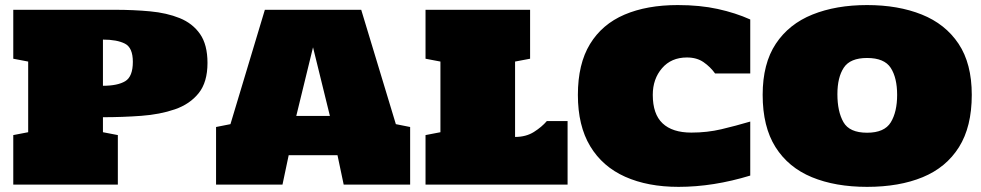

<svg xmlns="http://www.w3.org/2000/svg" viewBox="-20 -726 3856 755"><path d="M32.2 0V-194.8L90.8 -206.1V-483.9L32.2 -495.1V-687.5H432.1Q504.9 -687.5 570.3 -681.4Q635.7 -675.3 686.5 -654.8Q737.3 -634.3 766.6 -592.3Q795.9 -550.3 795.9 -478.5Q795.9 -402.8 761.2 -359.6Q726.6 -316.4 667.7 -296.1Q608.9 -275.9 535.4 -270.5Q461.9 -265.1 384.8 -265.1V-206.1L443.4 -194.8V0ZM384.8 -388.7Q442.4 -388.7 472.4 -406.7Q502.4 -424.8 502.4 -482.9Q502.4 -538.6 471.2 -554.4Q439.9 -570.3 384.8 -570.3Z M829.6 0V-226.6L886.2 -237.8L1021.5 -687.5H1400.4L1536.6 -237.8L1592.8 -226.6V0H1331.5L1307.1 -115.7H1115.2L1090.8 0ZM1145 -270H1277.3L1210.9 -540Z M1653.3 0V-194.8L1711.9 -206.1V-483.9L1653.3 -495.1V-687.5H2064.5V-495.1L2005.4 -483.9V-187.5Q2048.3 -187.5 2079.3 -207Q2110.4 -226.6 2130.4 -250H2211.9V0Z M2648.4 8.8Q2527.3 8.8 2438.2 -31Q2349.1 -70.8 2300.8 -151.1Q2252.4 -231.4 2252.4 -353Q2252.4 -474.6 2300 -552.7Q2347.7 -630.9 2435.8 -668.5Q2523.9 -706.1 2645 -706.1Q2732.4 -706.1 2802.5 -690.7Q2872.6 -675.3 2930.2 -649.4V-437H2792Q2773.4 -462.9 2746.8 -481.4Q2720.2 -500 2681.2 -500Q2619.6 -500 2583.3 -457.8Q2546.9 -415.5 2546.9 -353Q2546.9 -277.3 2585.4 -241Q2624 -204.6 2698.7 -204.6Q2760.7 -204.6 2816.7 -217.8Q2872.6 -231 2930.2 -248V-35.6Q2784.7 8.8 2648.4 8.8Z M3389.6 8.8Q3264.6 8.8 3172.4 -29.3Q3080.1 -67.4 3029.5 -147.5Q2979 -227.5 2979 -353Q2979 -476.1 3030.8 -554Q3082.5 -631.8 3175 -668.9Q3267.6 -706.1 3389.6 -706.1Q3511.7 -706.1 3604.5 -668.9Q3697.3 -631.8 3749.3 -554Q3801.3 -476.1 3801.3 -353Q3801.3 -227.5 3751 -147.5Q3700.7 -67.4 3608.4 -29.3Q3516.1 8.8 3389.6 8.8ZM3389.6 -204.1Q3458 -204.1 3482.9 -245.1Q3507.8 -286.1 3507.8 -353Q3507.8 -419.9 3482.7 -459Q3457.5 -498 3389.6 -498Q3323.2 -498 3298.1 -460Q3272.9 -421.9 3272.9 -355.5Q3272.9 -287.6 3296.6 -245.8Q3320.3 -204.1 3389.6 -204.1Z"/></svg>

Font: Holtwood One SC
Style: Regular
Weight: 400
Designer: Vernon Adams
Foundry: Vernon Adams
Version: Version 1.100; ttfautohint (v1.8.4.7-5d5b)